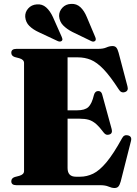

<svg xmlns="http://www.w3.org/2000/svg" viewBox="-20 -951 705 986"><path d="M38 -680Q38 -700 64 -700H483Q510 -700 526.2 -707.2Q542.5 -714.5 558 -714.5Q570.5 -714.5 577.2 -706.8Q584 -699 589 -680.5L634.5 -508Q641 -485 622.5 -478.5Q602 -471 589.5 -492.5Q545.5 -560.5 511.5 -595.8Q477.5 -631 446.5 -643.8Q415.5 -656.5 379.5 -656.5H327V-384.5H376.5Q415.5 -384.5 433.5 -401Q451.5 -417.5 462.5 -463.5Q468 -483.5 484.5 -483.5Q500.5 -483.5 505 -465L553.5 -288Q559 -266 542.5 -260.5Q525 -254 513.5 -269Q491.5 -298.5 473.5 -314.2Q455.5 -330 436 -335.8Q416.5 -341.5 388.5 -341.5H327V-88Q327 -43.5 370 -43.5H391.5Q426 -43.5 458.5 -59.2Q491 -75 526.8 -117.8Q562.5 -160.5 607 -241.5Q617 -260.5 636.5 -256Q659 -251 652.5 -226.5L600 -19.5Q595 -1.5 588.2 6.5Q581.5 14.5 568 14.5Q554 14.5 537.5 7.2Q521 0 494 0H64Q38 0 38 -20Q38 -36 56 -42L79 -48Q103.5 -55 103.5 -72.5V-627.5Q103.5 -645 79 -652L56 -658Q38 -664 38 -680ZM426 -863 469 -761Q475 -747 468.5 -741Q460 -733.5 446.5 -741L351.5 -787Q322.5 -802 304 -821Q285.5 -840 283.5 -868.5Q283 -892.5 300.2 -911.2Q317.5 -930 345.5 -931Q373 -932.5 392.8 -914.2Q412.5 -896 426 -863ZM252 -863 297 -761.5Q299.5 -756 300.5 -750.8Q301.5 -745.5 297.5 -741.5Q289.5 -734 275.5 -740.5L179.5 -785.5Q150 -799 131 -817.5Q112 -836 109.5 -864Q108 -888.5 124.8 -907.5Q141.5 -926.5 169 -928.5Q196.5 -931 216.8 -913.2Q237 -895.5 252 -863Z"/></svg>

Font: Fraunces 72pt S000 Black
Style: Regular
Weight: 900
Version: Version 1.000; ttfautohint (v1.8.3)